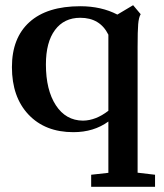

<svg xmlns="http://www.w3.org/2000/svg" viewBox="-20 -491 623 731"><path d="M327.1 220.2V174.3L392.6 167V-28.3Q336.9 12.2 259.3 12.2Q151.9 12.2 88.6 -54.7Q25.4 -121.6 25.4 -235.4Q25.4 -346.7 92.3 -407Q159.2 -467.3 285.6 -467.3Q365.7 -467.3 426.8 -435.5L486.8 -471.2L515.6 -437Q508.3 -424.8 506.1 -398.9Q503.9 -373 503.9 -312V166.5L570.3 174.3V220.2ZM295.9 -31.7Q344.7 -32.2 392.6 -69.3V-358.9Q360.8 -423.3 285.6 -423.3Q224.1 -423.3 189.5 -377Q154.8 -330.6 154.8 -245.6Q154.8 -148.4 192.6 -90.3Q230.5 -32.2 295.9 -31.7Z"/></svg>

Font: Elstob 6pt SemiBold
Style: Regular
Weight: 600
Designer: Peter S. Baker
Version: Version 1.015